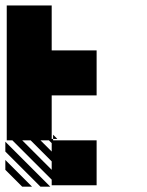

<svg xmlns="http://www.w3.org/2000/svg" viewBox="-25 -687 545 712"><path d="M125 5.2 -5.2 -125V-161.5L161.5 5.2ZM57.3 5.2 -5.2 -57.3V-93.8L93.8 5.2ZM0 -666.7H166.7V-500H333.3V-333.3H166.7V-171.9H171.9V-166.7H333.3V0H166.7V-20.8L20.8 -166.7H0ZM171.9 -171.9H187.5L171.9 -187.5ZM166.7 -57.3V-88.5L88.5 -166.7H57.3ZM166.7 -125V-156.2L156.2 -166.7H125Z"/></svg>

Font: 0xA000-Monochrome
Style: Monochrome
Weight: 400
Version: Version 0.1